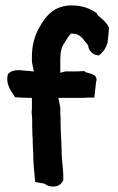

<svg xmlns="http://www.w3.org/2000/svg" viewBox="-20 -667 437 710"><path d="M9 -392C-1 -352 26 -325 36 -307H43C59 -306 77 -305 94 -305H98V-274C98 -267 98 -259 97 -254V-251C98 -241 99 -232 99 -223V-200C99 -189 100 -176 100 -166V-164C101 -157 101 -151 101 -141L102 -114V-113C103 -106 103 -99 103 -91C103 -61 107 -32 109 -6L110 6L144 12C162 27 199 29 212 3L214 0V-22C213 -50 208 -77 208 -102C208 -128 206 -152 205 -177C205 -187 204 -200 204 -209V-231C204 -238 203 -243 203 -245V-269L196 -305H267C279 -305 291 -305 304 -306H329L335 -362C348 -400 293 -394 293 -404H286C275 -403 263 -403 251 -403H222L203 -398V-446C203 -476 208 -494 217 -506V-507C229 -525 239 -543 245 -543H248L251 -542H253C266 -542 275 -535 286 -525C292 -514 303 -507 307 -496V-491C313 -474 327 -463 345 -462C362 -473 372 -491 378 -509V-514C381 -533 381 -545 383 -560V-565C375 -582 362 -594 342 -610L337 -619L335 -620C313 -636 282 -647 245 -647C181 -647 149 -608 127 -568C110 -540 98 -502 98 -459V-438L105 -403H101C98 -403 91 -404 87 -405H84C65 -405 27 -416 9 -392Z"/></svg>

Font: SolarCharger
Style: 950
Weight: 900
Designer: Mew Too
Foundry: Cannot Into Space Fonts/KineticPlasma Fonts
Version: Version 1.100